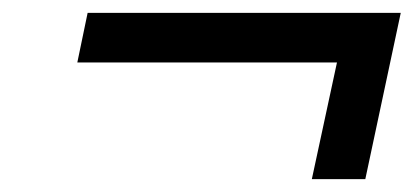

<svg xmlns="http://www.w3.org/2000/svg" viewBox="-20 -549 642 298"><path d="M464 -271 503 -452H100L116 -529H602L547 -271Z"/></svg>

Font: Victor Mono Thin Medium
Style: Italic
Weight: 500
Italic angle: -12°
Monospace: yes
Version: Version 1.561;gftools[0.9.30]